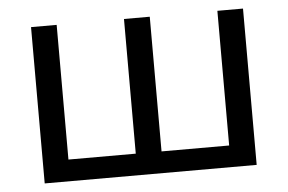

<svg xmlns="http://www.w3.org/2000/svg" viewBox="-43 -596 985 656"><g transform="rotate(-5 449.0 -268.0)"><path d="M492.2 -74.2H724.1V-536.1H812V0H85V-536.1H172.9V-74.2H403.8V-536.1H492.2Z"/></g></svg>

Font: Noto Sans Southeast Asian
Style: Regular
Weight: 400
Designer: Monotype Design Team
Foundry: Monotype Imaging Inc.
Version: Version 1.06 uh; ttfautohint (v1.4.1)